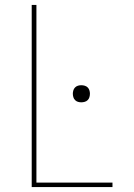

<svg xmlns="http://www.w3.org/2000/svg" viewBox="-20 -755 540 775"><path d="M108 0V-735H127V-18H434V0ZM308 -342Q301 -342 294.5 -344Q288 -346 283 -351Q278 -356 276 -363Q274 -370 274 -377Q274 -383 276 -390Q278 -397 283 -402Q288 -407 294.5 -409Q301 -411 308 -411Q315 -411 322 -409Q329 -407 334 -402Q339 -397 341 -390Q343 -383 343 -377Q343 -370 341 -363Q339 -356 334 -351Q329 -346 322 -344Q315 -342 308 -342Z"/></svg>

Font: Iosevka Curly Thin
Style: Regular
Weight: 100
Monospace: yes
Designer: Belleve Invis
Foundry: Belleve Invis
Version: Version 22.1.2; ttfautohint (v1.8.4)